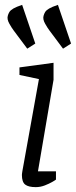

<svg xmlns="http://www.w3.org/2000/svg" viewBox="-20 -765 312 789"><path d="M92 -565 36 -640Q29 -649 18.5 -667.5Q8 -686 12 -700Q14 -708 18.5 -715.5Q23 -723 35 -730Q47 -737 71 -745L125 -586ZM239 -565 183 -640Q176 -649 165.5 -667.5Q155 -686 159 -700Q161 -708 165.5 -715.5Q170 -723 182 -730Q194 -737 218 -745L272 -586ZM127 4Q97 4 83.5 -6.5Q70 -17 70 -46Q70 -47 70.5 -52Q71 -57 72 -62L140 -440L60 -457V-488L200 -507V-437L136 -61H210V-27Q208 -25 195 -17.5Q182 -10 164 -3Q146 4 127 4Z"/></svg>

Font: Faustina Light
Style: Italic
Weight: 300
Italic angle: -8°
Designer: Alfonso Garcia
Foundry: http://www.omnibus-type.com
Version: Version 1.200